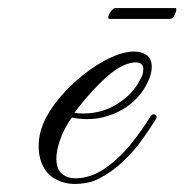

<svg xmlns="http://www.w3.org/2000/svg" viewBox="-20 -448 458 477"><path d="M166 9Q140 9 117 -3.5Q94 -16 83 -44Q76 -62 76 -85Q76 -113 87 -140Q101 -173 128 -205Q155 -237 188 -263Q221 -289 254 -304.5Q287 -320 313 -320Q335 -320 348 -308Q357 -299 357 -282Q357 -260 340.5 -231.5Q324 -203 294 -182Q275 -169 249.5 -160.5Q224 -152 196 -152Q187 -152 177.5 -153Q168 -154 159 -156Q152 -148 142.5 -130.5Q133 -113 126.5 -92Q120 -71 120 -52Q121 -26 134.5 -15.5Q148 -5 167 -5Q205 -5 240.5 -29.5Q276 -54 305 -90Q334 -126 354 -159Q357 -163 359 -163.5Q361 -164 362 -164Q365 -164 367.5 -161Q370 -158 368 -153Q355 -132 334.5 -103Q314 -74 286.5 -47.5Q259 -21 225 -4Q212 3 196.5 6Q181 9 166 9ZM187 -166Q234 -166 272.5 -190.5Q311 -215 328 -250Q333 -258 334.5 -265Q336 -272 336 -276Q336 -293 317 -293Q305 -293 290.5 -287Q276 -281 265 -273Q246 -259 225.5 -238.5Q205 -218 189 -198.5Q173 -179 165 -168Q170 -167 176 -166.5Q182 -166 187 -166ZM252 -401Q249 -401 249 -405Q249 -410 255 -419Q261 -428 267 -428H416Q418 -428 418 -425Q418 -419 413.5 -410Q409 -401 402 -401Z"/></svg>

Font: Fleur De Leah
Style: Regular
Weight: 400
Designer: Robert E. Leuschke
Foundry: Robert E. Leuschke
Version: Version 1.010; ttfautohint (v1.8.3)